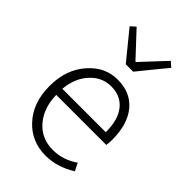

<svg xmlns="http://www.w3.org/2000/svg" viewBox="-243 -915 1025 1025"><g transform="rotate(45 269.0 -402.5)"><path d="M304 13Q198 13 129 -61Q56 -138 56 -266Q56 -391 128 -471Q195 -547 290 -547Q387 -547 441.5 -481.5Q496 -416 496 -299Q496 -277 493 -257H304H115Q117 -159 170.5 -97.5Q224 -36 310 -36Q386 -36 452 -82L474 -39Q391 13 304 13ZM115 -303H279H443Q443 -398 402 -448Q362 -497 291 -497Q223 -497 175 -446Q123 -392 115 -303ZM262 -635 133 -793 161 -818 288 -682H292L419 -818L447 -793L382 -714L318 -635Z"/></g></svg>

Font: GenSekiGothic TW L
Style: Regular
Weight: 300
Version: Version 1.501;PS 1;hotconv 16.6.51;makeotf.lib2.5.65220